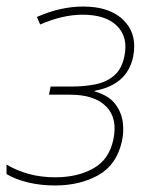

<svg xmlns="http://www.w3.org/2000/svg" viewBox="-30 -558 473 588"><path d="M138 10Q94 10 55 0.5Q16 -9 -10 -25V-54Q56 -15 139 -15Q207 -15 255.5 -42Q304 -69 317 -130Q331 -195 295.5 -231.5Q260 -268 185 -268H120L125 -293H190Q230 -293 263.5 -300Q297 -307 320 -327Q343 -347 351 -386Q363 -444 328.5 -478.5Q294 -513 223 -513Q162 -513 93 -483L83 -506Q155 -538 225 -538Q307 -538 349 -495.5Q391 -453 378 -385Q360 -298 260 -280V-278Q302 -266 322 -240.5Q342 -215 346 -184Q350 -153 343 -124Q327 -53 271 -21.5Q215 10 138 10Z"/></svg>

Font: Noto Sans Thin
Style: Italic
Weight: 100
Italic angle: -12°
Designer: Monotype Design Team
Foundry: Monotype Imaging Inc.
Version: Version 2.013; ttfautohint (v1.8.4.7-5d5b)